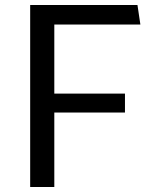

<svg xmlns="http://www.w3.org/2000/svg" viewBox="-20 -750 660 770"><path d="M101 -730H197.8V0H101ZM159.5 -374.7H481.2V-298.8H159.5ZM154.5 -730H531.3L543 -651.5H154.5Z"/></svg>

Font: Monaspace Krypton Var ExLight
Style: Regular
Weight: 200
Designer: Riley Cran and the Lettermatic Team
Version: Version 1.200 (Monaspace Krypton Var)